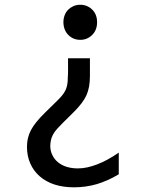

<svg xmlns="http://www.w3.org/2000/svg" viewBox="-20 -780 642 813"><path d="M320.3 -611.3Q290 -611.3 269.5 -631.8Q258.8 -642.6 253.7 -656.5Q248.5 -670.4 248.5 -686Q248.5 -701.7 253.7 -715.3Q258.8 -729 269 -739.3Q277.3 -747.6 290.3 -753.7Q303.2 -759.8 319.8 -759.8Q335.4 -759.8 348.1 -754.4Q360.8 -749 370.6 -739.3Q391.1 -718.8 391.1 -686Q391.1 -652.8 370.6 -632.3Q349.6 -611.3 320.3 -611.3ZM293.9 13.2Q202.1 13.2 148.4 -33.2Q122.1 -56.2 108.2 -87.9Q94.2 -119.6 94.2 -158.2Q94.2 -178.7 98.4 -195.6Q102.5 -212.4 110.8 -228.5Q119.1 -244.6 134 -263.2Q148.9 -281.7 172.9 -305.2L215.8 -347.2Q230.5 -361.3 241.5 -374Q252.4 -386.7 257.8 -398.9Q267.1 -418.9 267.1 -450.2V-452.6Q267.6 -458 267.8 -463.1Q268.1 -468.3 268.1 -473.1V-533.2H360.8V-458Q360.8 -409.7 346.2 -377Q331.5 -343.8 290 -303.2L246.1 -259.8Q236.3 -250 223.6 -236.3Q210.9 -222.7 204.1 -209.5Q197.8 -197.8 195.3 -184.8Q192.9 -171.9 192.9 -162.1Q192.9 -141.1 201.7 -123.3Q210.4 -105.5 224.6 -93.8Q240.7 -80.1 262.5 -73.5Q284.2 -66.9 309.1 -66.9Q329.6 -66.9 349.6 -71.3Q369.6 -75.7 391.6 -84Q436 -101.1 482.9 -133.8V-42Q458.5 -27.3 435.1 -17.1Q411.6 -6.8 390.6 -0.5Q367.2 6.3 342.5 9.8Q317.9 13.2 293.9 13.2Z"/></svg>

Font: Hack
Style: Regular
Weight: 400
Monospace: yes
Designer: Christopher Simpkins
Foundry: Christopher Simpkins
Version: Version 2.019; ttfautohint (v1.4.1) -l 4 -r 80 -G 350 -x 0 -